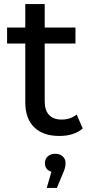

<svg xmlns="http://www.w3.org/2000/svg" viewBox="-20 -666 454 949"><path d="M359 -100 389 -31Q346 6 273 6Q193 6 149 -37Q105 -80 105 -160V-451H15V-530H105V-646H201V-530H353V-451H201V-164Q201 -121 222.5 -98Q244 -75 284 -75Q328 -75 359 -100ZM304 140Q304 164 291 191L261 263H211L234 183Q202 173 202 140Q202 120 216 107Q230 94 253 94Q276 94 290 107Q304 120 304 140Z"/></svg>

Font: false
Style: Regular
Weight: 500
Designer: Julieta Ulanovsky
Foundry: Julieta Ulanovsky
Version: Version 7.222;hotconv 1.0.109;makeotfexe 2.5.65596